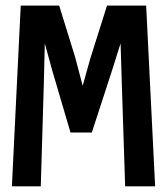

<svg xmlns="http://www.w3.org/2000/svg" viewBox="-20 -658 590 678"><path d="M421.9 0 410.2 -360.8 405.8 -504.9 375 -407.2 304.2 -189.9H229L165 -407.2L138.2 -504.9L134.8 -363.8L124 0H22L53.2 -638.2H189L245.1 -457L272 -355L298.8 -451.2L357.9 -638.2H496.1L527.8 0Z"/></svg>

Font: Code New Roman
Style: Bold
Weight: 700
Monospace: yes
Designer: Sam Radian
Foundry: Code New Roman
Version: Version 1.508 October 19, 2014